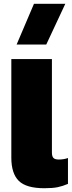

<svg xmlns="http://www.w3.org/2000/svg" viewBox="-20 -987 383 1017"><path d="M68 -751 160 -967H326L225 -751ZM215 10Q119 10 79.5 -29Q40 -68 40 -152V-674H255V-179Q255 -159 263 -150.5Q271 -142 291 -142Q304 -142 316.5 -144Q329 -146 340 -150V-13Q312 -1 285.5 4.5Q259 10 215 10Z"/></svg>

Font: Kanit ExtraBold
Style: Regular
Weight: 800
Designer: Katatrad Team
Foundry: CadsonDemak
Version: Version 2.000; ttfautohint (v1.8.3)